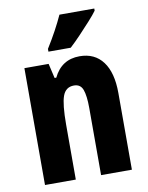

<svg xmlns="http://www.w3.org/2000/svg" viewBox="-86 -828 686 890"><g transform="rotate(-10 257.0 -383.0)"><path d="M314 -560Q385 -560 423.5 -508.5Q462 -457 462 -361V0H317V-316Q317 -373 306.5 -402Q296 -431 265 -431Q226 -431 212 -392.5Q198 -354 198 -258V0H53V-550H167L183 -481H191Q229 -560 314 -560ZM420 -756Q407 -738 383 -711.5Q359 -685 332 -656.5Q305 -628 281 -606H176V-619Q201 -659 221 -696Q241 -733 256 -766H420Z"/></g></svg>

Font: Noto Sans Lao ExtraCondensed ExtraBold
Style: Regular
Weight: 800
Width: 2
Designer: Monotype Design Team
Foundry: Monotype Imaging Inc.
Version: Version 2.003; ttfautohint (v1.8.4.7-5d5b)